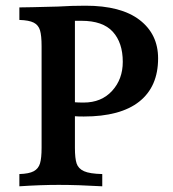

<svg xmlns="http://www.w3.org/2000/svg" viewBox="-20 -651 607 674"><path d="M243 -243V-132Q243 -95 249 -77Q255 -59 275 -50Q295 -41 339 -40V3Q253 -2 186 -2Q123 -2 48 3V-40Q82 -41 98.5 -50Q115 -59 120.5 -77.5Q126 -96 126 -132V-489Q126 -526 120.5 -544.5Q115 -563 98.5 -571.5Q82 -580 48 -581V-625Q73 -625 184 -628Q231 -631 280 -631Q405 -631 470 -581Q535 -531 535 -446Q535 -347 469 -294.5Q403 -242 274 -242Q253 -242 243 -243ZM243 -578V-292Q253 -291 274 -291Q336 -291 373.5 -332Q411 -373 411 -434Q411 -501 376 -539.5Q341 -578 266 -578Z"/></svg>

Font: Gupter
Style: Bold
Weight: 700
Designer: Octavio Pardo
Version: Version 1.000